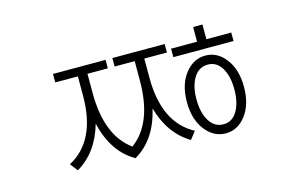

<svg xmlns="http://www.w3.org/2000/svg" viewBox="-58 -902 1037 656"><g transform="rotate(-15 460.0 -574.0)"><path d="M469 -704V-636Q469 -476 572 -421L551 -394Q479 -437 452 -532Q428 -427 352 -383Q276 -426 251 -532Q224 -437 151 -394L130 -421Q234 -476 234 -636V-704H154V-734H340V-704H268V-636Q268 -485 352 -424Q435 -485 435 -636V-704H364V-734H549V-704ZM673 -417Q704 -417 721.5 -446.5Q739 -476 739 -523Q739 -570 721.5 -599Q704 -628 673 -628Q641 -628 623 -599Q605 -570 605 -523Q605 -476 623 -446.5Q641 -417 673 -417ZM673 -660Q715 -660 744 -622Q773 -584 773 -523Q773 -461 744 -423Q715 -385 673 -385Q630 -385 600.5 -423Q571 -461 571 -523Q571 -584 600.5 -622Q630 -660 673 -660ZM691 -713H779V-683H566V-713H658V-765H691Z"/></g></svg>

Font: Noto Sans Korean Thin
Style: Regular
Weight: 250
Designer: Ryoko NISHIZUKA  (kana & ideographs); Paul D. Hunt (Latin, Greek & Cyrillic); Wenlong ZHANG  (bopomofo); Sandoll Communi
Foundry: Adobe Systems Incorporated
Version: Version 1.0001;PS 1;hotconv 1.0.78;makeotf.lib2.5.61930